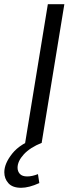

<svg xmlns="http://www.w3.org/2000/svg" viewBox="-90 -680 326 913"><path d="M108 0H29.5L137.5 -660H216ZM10.5 213Q-30.5 213 -50 191.2Q-69.5 169.5 -69.5 139Q-69.5 97.5 -31.5 50Q6.5 2.5 87.5 -25L109 -1Q53 21.5 23.2 54Q-6.5 86.5 -6.5 117.5Q-6.5 135 4.5 147Q15.5 159 39.5 159Q62.5 159 90.5 148L97 190.5Q47.5 213 10.5 213Z"/></svg>

Font: Lucymar Sans
Style: Italic
Weight: 400
Italic angle: -10°
Foundry: The League of Moveable Type (original font) / Main changes by Cristiano Sobral with portions from Mirco Monsees
Version: Version 2.00;August 30, 2020;FontCreator 13.0.0.2681 64-bit